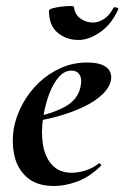

<svg xmlns="http://www.w3.org/2000/svg" viewBox="-20 -607 414 639"><path d="M160 12Q102 12 69.5 -17Q37 -46 27.5 -91Q18 -136 27 -185Q35 -224 56 -262.5Q77 -301 109 -331.5Q141 -362 182 -380.5Q223 -399 270 -399Q311 -399 331.5 -385Q352 -371 350 -345Q347 -319 323 -295Q299 -271 259.5 -252Q220 -233 171.5 -219.5Q123 -206 73 -201L75 -214Q146 -225 194 -250.5Q242 -276 249 -324Q253 -346 244.5 -359Q236 -372 218 -372Q195 -372 176.5 -351.5Q158 -331 144.5 -296Q131 -261 124 -218Q116 -167 123 -125Q130 -83 154 -57.5Q178 -32 219 -32Q238 -32 262.5 -39Q287 -46 309 -63Q311 -65 314.5 -61Q318 -57 316 -55Q278 -18 237.5 -3Q197 12 160 12ZM241 -474Q201 -474 172 -498Q143 -522 143 -571Q143 -576 155.5 -579.5Q168 -583 184.5 -585Q201 -587 213.5 -587Q226 -587 226 -584Q229 -559 247.5 -545.5Q266 -532 289 -532Q307 -532 325.5 -543.5Q344 -555 357 -580Q361 -585 368 -582Q375 -579 374 -577Q351 -526 313.5 -500Q276 -474 241 -474Z"/></svg>

Font: Cormorant Light
Style: Bold Italic
Weight: 700
Italic angle: -10°
Version: Version 4.000